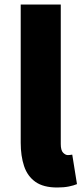

<svg xmlns="http://www.w3.org/2000/svg" viewBox="-20 -819 372 853"><path d="M234 14Q173 14 137.5 -11Q102 -36 87 -81Q72 -126 72 -185V-799H250V-179Q250 -151 260.5 -140.5Q271 -130 281 -130Q286 -130 290 -130.5Q294 -131 301 -132L322 -1Q308 5 286 9.5Q264 14 234 14Z"/></svg>

Font: Source Han Sans TC Heavy
Style: Regular
Weight: 900
Designer: Ryoko NISHIZUKA Ë•øÂ°öÊ∂ºÂ≠ê (kana, bopomofo & ideographs); Paul D. Hunt (Latin, Greek & Cyrillic); Sandoll Communicatio
Foundry: Adobe
Version: Version 2.004;hotconv 1.0.118;makeotfexe 2.5.65603